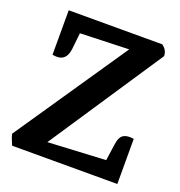

<svg xmlns="http://www.w3.org/2000/svg" viewBox="-125 -791 840 897"><g transform="rotate(20 295.0 -342.5)"><path d="M556 0H33Q17 -35 14 -53L393 -610L151 -602L142 -519Q133 -450 65 -464V-685H530Q557 -666 557 -636L182 -72L469 -87L481 -171Q486 -208 505 -219Q524 -230 556 -224Z"/></g></svg>

Font: Karma
Style: Bold
Weight: 700
Designer: Joana Correia
Foundry: Indian Type Foundry
Version: Version 1.202;PS 1.0;hotconv 1.0.78;makeotf.lib2.5.61930; tt